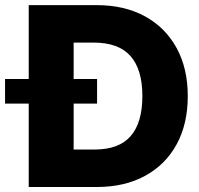

<svg xmlns="http://www.w3.org/2000/svg" viewBox="-69 -748 795 768"><path d="M317.9 0H45.9V-727.5H317.4Q428.7 -727.5 510.5 -682.9Q592.3 -638.2 637.2 -556.4Q682.1 -474.6 682.1 -363.8Q682.1 -252.4 637.7 -170.9Q593.3 -89.4 511.5 -44.7Q429.7 0 317.9 0ZM225.6 -149.9H309.1Q407.2 -149.9 453.9 -203.9Q500.5 -257.8 500.5 -363.8Q500.5 -470.2 452.9 -523.9Q405.3 -577.6 306.2 -577.6H225.6ZM-48.8 -333.5V-432.1H319.3V-333.5Z"/></svg>

Font: Inter Display Extra Bold
Style: Regular
Weight: 800
Designer: Rasmus Andersson
Foundry: rsms
Version: Version 4.000;git-4fc901f